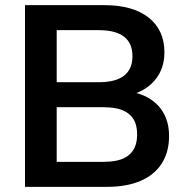

<svg xmlns="http://www.w3.org/2000/svg" viewBox="-20 -725 728 745"><path d="M77 0V-705H385Q496 -705 557 -656.5Q618 -608 618 -522Q618 -458 581 -414Q544 -370 480 -355V-370Q529 -363 564 -340Q599 -317 617.5 -281Q636 -245 636 -197Q636 -135 607.5 -90.5Q579 -46 525 -23Q471 0 396 0ZM200 -97H380Q407 -97 428.5 -101Q450 -105 465.5 -113.5Q481 -122 491.5 -135Q502 -148 507 -165Q512 -182 512 -203Q512 -225 507 -242Q502 -259 491.5 -271.5Q481 -284 465.5 -292.5Q450 -301 428.5 -305Q407 -309 380 -309H200ZM200 -406H363Q429 -406 461.5 -431.5Q494 -457 494 -507Q494 -557 461.5 -582.5Q429 -608 363 -608H200Z"/></svg>

Font: Nunito Sans 12pt ExtraLight
Style: Regular
Weight: 200
Designer: Vernon Adams
Foundry: Vernon Adams
Version: Version 3.101;gftools[0.9.27]